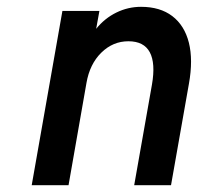

<svg xmlns="http://www.w3.org/2000/svg" viewBox="-20 -543 591 563"><path d="M73 0 163 -511H271.5L262 -458.5Q287 -489.5 321.2 -506.2Q355.5 -523 393.5 -523Q449.5 -523 485.2 -495.8Q521 -468.5 533.8 -418Q546.5 -367.5 534 -297.5L481.5 0H373.5L425.5 -294.5Q436.5 -357.5 419.2 -389.8Q402 -422 356.5 -422Q311 -422 277 -388.5Q243 -355 233.5 -299.5L181 0Z"/></svg>

Font: Overpass SemiBold
Style: Italic
Weight: 600
Italic angle: -10°
Designer: Delve Withrington, Dave Bailey, Thomas Jockin
Foundry: Delve Fonts LLC
Version: Version 4.000